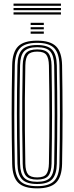

<svg xmlns="http://www.w3.org/2000/svg" viewBox="-20 -1031 409 1058"><path d="M184.8 7Q111.5 7 80 -24.5Q48.6 -55.9 47.1 -127.8Q45.6 -205.9 44.9 -273.1Q44.2 -340.4 44.2 -403.7Q44.2 -467 44.9 -532.3Q45.7 -597.7 47.1 -672Q48.6 -744.2 80.1 -775.6Q111.5 -807 184.8 -807Q257.1 -807 288.8 -775.6Q320.5 -744.2 322.1 -672Q323.3 -600.7 324 -533.7Q324.8 -466.7 324.7 -400.8Q324.7 -334.9 324.1 -267.4Q323.5 -199.9 322.1 -127.8Q320.4 -56.1 288.9 -24.6Q257.3 7 184.8 7ZM184.8 -5.1Q249.9 -5.1 278.1 -33.7Q306.3 -62.4 307.6 -128.2Q308.8 -199.2 309.5 -265.4Q310.2 -331.5 310.2 -396.7Q310.2 -461.8 309.6 -529.7Q309 -597.5 307.6 -671.6Q306.3 -738.1 277.8 -766.5Q249.3 -794.9 184.8 -794.9Q117.9 -794.9 90.5 -765.8Q63 -736.7 61.6 -671.6Q60.1 -593.6 59.4 -526.1Q58.7 -458.6 58.7 -395.1Q58.7 -331.6 59.4 -266.4Q60.2 -201.3 61.6 -128.2Q63 -63.2 90.6 -34.1Q118.1 -5.1 184.8 -5.1ZM184.8 -17.1Q126.4 -17.1 101.9 -42.7Q77.3 -68.3 76.1 -128.5Q74.6 -206.5 73.9 -274.1Q73.2 -341.7 73.2 -405.1Q73.2 -468.4 73.9 -533.4Q74.7 -598.3 76.1 -671.3Q77.3 -731.8 101.9 -757.3Q126.5 -782.9 184.8 -782.9Q242.8 -782.9 267.3 -756.9Q291.8 -730.9 293.1 -671.2Q294.5 -590.6 295.1 -522.7Q295.7 -454.8 295.7 -392.3Q295.7 -329.7 295 -265.7Q294.3 -201.7 293.1 -128.6Q291.8 -70 267.7 -43.6Q243.6 -17.1 184.8 -17.1ZM184.8 -29.2Q236.4 -29.2 256.9 -52.6Q277.4 -76 278.6 -129Q280 -210.5 280.6 -277.5Q281.2 -344.5 281.2 -406.1Q281.2 -467.6 280.5 -531.5Q279.8 -595.5 278.6 -670.7Q277.4 -723.2 257.3 -747Q237.1 -770.8 184.8 -770.8Q133.5 -770.8 112.6 -747.9Q91.7 -725.1 90.6 -671.2Q89.1 -597.4 88.4 -531.5Q87.7 -465.6 87.7 -401.8Q87.7 -338.1 88.4 -271.2Q89.2 -204.3 90.6 -128.6Q91.7 -74.3 113.1 -51.8Q134.4 -29.2 184.8 -29.2ZM184.8 -41.3Q141.4 -41.3 123.7 -61.3Q106 -81.2 105.1 -128.9Q103.2 -233.4 102.5 -319.8Q101.9 -406.1 102.7 -490Q103.4 -573.9 105.1 -670.9Q106 -718.7 123.5 -738.7Q141 -758.7 184.8 -758.7Q229.2 -758.7 246.3 -737.9Q263.3 -717.1 264.1 -670.3Q265.5 -586.4 266.1 -519.2Q266.7 -451.9 266.7 -391.5Q266.7 -331 266 -268Q265.3 -205 264.1 -129.6Q263.2 -82.9 246.2 -62.1Q229.2 -41.3 184.8 -41.3ZM184.8 -53.4Q222.3 -53.4 235.5 -71.6Q248.8 -89.9 249.6 -129.9Q251 -210.3 251.6 -275.3Q252.2 -340.3 252.2 -400.6Q252.2 -460.8 251.6 -525.5Q251 -590.2 249.6 -669.8Q248.8 -710.7 235.4 -728.7Q222 -746.6 184.8 -746.6Q149.1 -746.6 134.7 -729.8Q120.4 -712.9 119.6 -670.5Q117.9 -571.7 117.1 -486.5Q116.4 -401.2 117.1 -315.6Q117.7 -230 119.6 -129.3Q120.4 -87.6 134.5 -70.5Q148.6 -53.4 184.8 -53.4ZM148.9 -893.3V-905.4H221.4V-893.3ZM148.9 -845V-857.1H221.4V-845ZM148.9 -869.2V-881.2H221.4V-869.2ZM315.8 -999.1H54.6V-1011.2H315.8ZM315.8 -950.8H54.6V-962.9H315.8ZM315.8 -974.9H54.6V-987H315.8Z"/></svg>

Font: Big Shoulders Inline Display SC Thin
Style: Regular
Weight: 100
Designer: Patric King
Foundry: XO Type Co
Version: Version 2.002